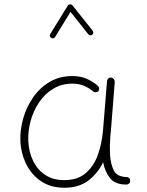

<svg xmlns="http://www.w3.org/2000/svg" viewBox="-20 -858 679 888"><path d="M277.3 -24.9Q339.4 -24.9 377 -57.6Q414.6 -90.3 433.1 -143.3Q451.7 -196.3 456.5 -255.9L475.1 -483.9Q476.1 -490.7 481.4 -495.4Q486.8 -500 494.1 -499Q501 -498.5 506.1 -492.4Q511.2 -486.3 510.7 -479L492.7 -251Q491.7 -238.8 490.2 -227.1Q486.8 -184.6 488.8 -143.1Q491.2 -101.1 505.9 -70.6Q520.5 -40 566.9 -39.1Q581.5 -37.1 582 -22Q582.5 -14.6 577.1 -9.5Q571.8 -4.4 564.5 -4.4Q511.7 -4.4 488 -35.2Q464.4 -65.9 457 -107.9Q432.6 -56.6 388.9 -23.2Q345.2 10.3 277.8 10.3Q214.8 10.3 170.4 -19.5Q126 -49.3 101.6 -98.6Q77.1 -147.9 74.2 -205.6Q72.3 -256.8 87.2 -309.8Q102.1 -362.8 133.1 -407.5Q164.1 -452.1 209.7 -479.2Q255.4 -506.3 314.5 -506.3Q353.5 -506.3 383.3 -492.7Q413.1 -479 433.6 -460Q438.5 -455.1 438.5 -447.3Q438.5 -439.5 433.1 -435.1Q428.2 -430.7 420.4 -431.4Q412.6 -432.1 408.2 -437.5Q393.1 -450.2 369.6 -460.7Q346.2 -471.2 314.9 -471.2Q264.6 -471.2 225.6 -447.3Q186.5 -423.3 160.2 -383.8Q133.8 -344.2 121.3 -297.4Q108.9 -250.5 110.8 -205.1Q113.3 -155.8 132.8 -114.7Q152.3 -73.7 188.7 -49.3Q225.1 -24.9 277.3 -24.9ZM216.8 -683.1Q206.1 -689.5 212.4 -700.7L293.5 -832Q297.4 -838.4 304.4 -837.9Q311.5 -837.4 314.9 -833.5L408.7 -715.8Q412.1 -711.9 411.4 -706.3Q410.6 -700.7 406.7 -697.3Q402.8 -693.8 397.2 -694.8Q391.6 -695.8 388.2 -699.7L306.2 -803.2L234.9 -687Q227.5 -675.8 216.8 -683.1Z"/></svg>

Font: Mikhak-DS1-FD ExtraLight
Style: Regular
Weight: 200
Designer: Amin Abedi
Version: Version 3.2